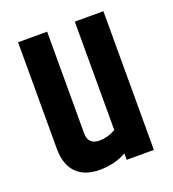

<svg xmlns="http://www.w3.org/2000/svg" viewBox="-111 -669 684 757"><g transform="rotate(-20 230.5 -290.5)"><path d="M287 -582H407V0H293V-27Q244 1 180.5 1Q117 1 83 -34Q49 -69 49 -135V-582H171V-156Q171 -108 219 -108Q254 -108 287 -127Z"/></g></svg>

Font: Khand Semibold
Style: Regular
Weight: 600
Designer: Devanagari: Sanchit Sawaria, Jyotish Sonowal; Latin: Satya Rajpurohit
Foundry: Indian Type Foundry
Version: Version 1.100;PS 1.0;hotconv 1.0.78;makeotf.lib2.5.61930; tt